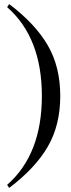

<svg xmlns="http://www.w3.org/2000/svg" viewBox="-20 -710 349 940"><path d="M15 195Q185 46 185 -240Q185 -526 15 -675L25 -690Q151 -595 213 -489.5Q275 -384 275 -240Q275 -96 213 9.5Q151 115 25 210Z"/></svg>

Font: El Messiri
Style: Regular
Weight: 400
Designer: Mohamed Gaber
Foundry: Kief Type Foundry
Version: Version 2.006